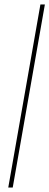

<svg xmlns="http://www.w3.org/2000/svg" viewBox="-20 -740 221 860"><path d="M17 100 161 -720H181L37 100Z"/></svg>

Font: DM Sans 18pt Thin
Style: Italic
Weight: 250
Italic angle: -10°
Designer: Colophon Foundry, Jonny Pinhorn
Foundry: Colophon Foundry
Version: Version 4.004;gftools[0.9.30]